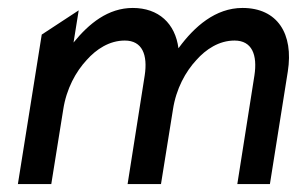

<svg xmlns="http://www.w3.org/2000/svg" viewBox="-20 -463 747 483"><path d="M25 0H109L139 -187C147 -240 171 -283 198 -312C222 -339 255 -361 294 -361C338 -361 352 -325 344 -273L301 0H385L415 -187C423 -240 447 -283 474 -312C498 -339 531 -361 570 -361C614 -361 628 -325 620 -273L577 0H659L704 -283C719 -378 678 -443 590 -443C522 -443 469 -396 430 -343L429 -342V-341C421 -404 379 -443 314 -443C252 -443 204 -404 165 -356L178 -437L85 -376Z"/></svg>

Font: Charger Sport
Style: SeBdNrwObl
Weight: 600
Designer: Jasper
Foundry: Cannot Into Space Fonts
Version: Version 1.1